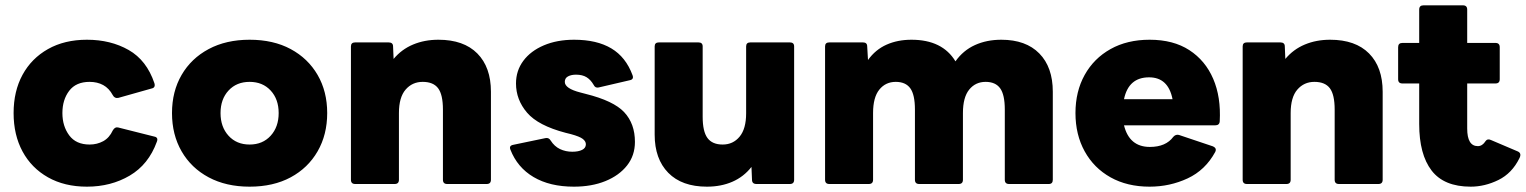

<svg xmlns="http://www.w3.org/2000/svg" viewBox="-20 -690 5721 720"><path d="M306 10Q222 10 160 -25Q98 -60 64.5 -122Q31 -184 31 -266Q31 -348 64.5 -409.5Q98 -471 160 -506Q222 -541 306 -541Q395 -541 462.5 -502.5Q530 -464 559 -378Q564 -361 548 -358L424 -323Q410 -320 403 -333Q389 -359 367 -371Q345 -383 316 -383Q265 -383 239.5 -349.5Q214 -316 214 -266Q214 -217 239.5 -182.5Q265 -148 316 -148Q344 -148 367 -160.5Q390 -173 403 -201Q411 -215 423 -212L558 -178Q575 -175 568 -158Q537 -73 466.5 -31.5Q396 10 306 10Z M916 10Q828 10 762.5 -25Q697 -60 661 -122.5Q625 -185 625 -266Q625 -347 661 -409Q697 -471 762.5 -506Q828 -541 916 -541Q1005 -541 1070 -506Q1135 -471 1171 -409Q1207 -347 1207 -266Q1207 -185 1171 -122.5Q1135 -60 1070 -25Q1005 10 916 10ZM916 -148Q965 -148 995 -181Q1025 -214 1025 -266Q1025 -318 995 -350.5Q965 -383 916 -383Q867 -383 837 -350.5Q807 -318 807 -266Q807 -214 837 -181Q867 -148 916 -148Z M1312 0Q1296 0 1296 -16V-516Q1296 -531 1312 -531H1437Q1454 -531 1454 -516L1456 -469Q1486 -505 1529 -523Q1572 -541 1624 -541Q1719 -541 1770 -489.5Q1821 -438 1821 -346V-16Q1821 0 1805 0H1657Q1641 0 1641 -16V-279Q1641 -335 1623 -359Q1605 -383 1565 -383Q1526 -383 1501 -354Q1476 -325 1476 -266V-16Q1476 0 1460 0Z M2132 10Q2042 10 1981 -26Q1920 -62 1894 -129Q1888 -144 1905 -147L2025 -172Q2038 -175 2045 -163Q2059 -141 2080 -131Q2101 -121 2126 -121Q2149 -121 2163 -128Q2177 -135 2177 -149Q2177 -160 2165.5 -169Q2154 -178 2121 -187L2101 -192Q1998 -219 1956.5 -267.5Q1915 -316 1915 -377Q1915 -425 1942.5 -462Q1970 -499 2019.5 -520Q2069 -541 2133 -541Q2218 -541 2272.5 -508.5Q2327 -476 2352 -408Q2358 -392 2341 -389L2225 -362Q2212 -359 2206 -372Q2195 -391 2179.5 -400.5Q2164 -410 2140 -410Q2122 -410 2110 -403.5Q2098 -397 2098 -383Q2098 -358 2157 -343L2176 -338Q2281 -312 2321 -269Q2361 -226 2361 -158Q2361 -107 2331.5 -69.5Q2302 -32 2250.5 -11Q2199 10 2132 10Z M2631 10Q2537 10 2486 -42Q2435 -94 2435 -185V-516Q2435 -531 2451 -531H2599Q2615 -531 2615 -516V-252Q2615 -197 2633 -172.5Q2651 -148 2690 -148Q2729 -148 2753.5 -177.5Q2778 -207 2778 -265V-516Q2778 -531 2794 -531H2942Q2958 -531 2958 -516V-16Q2958 0 2942 0H2817Q2800 0 2800 -16L2798 -64Q2769 -27 2726.5 -8.5Q2684 10 2631 10Z M3090 0Q3074 0 3074 -16V-516Q3074 -531 3090 -531H3216Q3232 -531 3232 -516L3235 -465Q3263 -504 3304.5 -522.5Q3346 -541 3398 -541Q3514 -541 3563 -460Q3592 -501 3636 -521Q3680 -541 3735 -541Q3827 -541 3877.5 -489.5Q3928 -438 3928 -346V-16Q3928 0 3913 0H3764Q3748 0 3748 -16V-279Q3748 -335 3730.5 -359Q3713 -383 3676 -383Q3638 -383 3614.5 -354Q3591 -325 3591 -266V-16Q3591 0 3575 0H3427Q3411 0 3411 -16V-279Q3411 -335 3393.5 -359Q3376 -383 3339 -383Q3301 -383 3277.5 -354Q3254 -325 3254 -266V-16Q3254 0 3238 0Z M4291 10Q4207 10 4144.5 -25Q4082 -60 4047.5 -122.5Q4013 -185 4013 -266Q4013 -347 4047.5 -409Q4082 -471 4144.5 -506Q4207 -541 4291 -541Q4380 -541 4440 -502Q4500 -463 4529.5 -394.5Q4559 -326 4554 -235Q4553 -220 4537 -220H4195Q4215 -139 4292 -139Q4352 -139 4380 -177Q4389 -187 4401 -184L4529 -141Q4544 -134 4537 -120Q4500 -52 4433.5 -21Q4367 10 4291 10ZM4289 -400Q4212 -400 4195 -318H4377Q4361 -400 4289 -400Z M4656 0Q4640 0 4640 -16V-516Q4640 -531 4656 -531H4781Q4798 -531 4798 -516L4800 -469Q4830 -505 4873 -523Q4916 -541 4968 -541Q5063 -541 5114 -489.5Q5165 -438 5165 -346V-16Q5165 0 5149 0H5001Q4985 0 4985 -16V-279Q4985 -335 4967 -359Q4949 -383 4909 -383Q4870 -383 4845 -354Q4820 -325 4820 -266V-16Q4820 0 4804 0Z M5495 10Q5395 10 5348.5 -50.5Q5302 -111 5302 -225V-377H5239Q5223 -377 5223 -393V-513Q5223 -529 5239 -529H5302V-654Q5302 -670 5318 -670H5466Q5482 -670 5482 -654V-529H5588Q5604 -529 5604 -513V-393Q5604 -377 5588 -377H5482V-208Q5482 -142 5522 -142Q5539 -142 5551 -161Q5558 -171 5571 -165L5672 -122Q5687 -115 5678 -97Q5650 -40 5599 -15Q5548 10 5495 10Z"/></svg>

Font: LINE Seed Sans ExtraBold
Style: Regular
Weight: 800
Designer: LINE VX Design & Dalton Maag Ltd & Sandoll Inc
Foundry: Dalton Maag Ltd
Version: Version 1.003